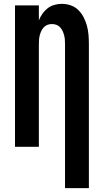

<svg xmlns="http://www.w3.org/2000/svg" viewBox="-20 -763 540 998"><path d="M318 215V-535Q318 -547 317 -558.5Q316 -570 313 -581Q310 -592 305 -602.5Q300 -613 292 -621.5Q284 -630 273 -634Q262 -638 250 -638Q238 -638 227 -634Q216 -630 208 -621.5Q200 -613 195 -602.5Q190 -592 187 -581Q184 -570 183 -558.5Q182 -547 182 -535V0H58V-735H182V-657Q189 -675 200.5 -691.5Q212 -708 227.5 -720Q243 -732 262.5 -737.5Q282 -743 302 -743Q325 -743 348 -735Q371 -727 387.5 -710.5Q404 -694 415 -672.5Q426 -651 432 -628.5Q438 -606 440 -582.5Q442 -559 442 -535V215Z"/></svg>

Font: Iosevka Curly Extrabold
Style: Regular
Weight: 800
Monospace: yes
Designer: Belleve Invis
Foundry: Belleve Invis
Version: Version 22.1.2; ttfautohint (v1.8.4)